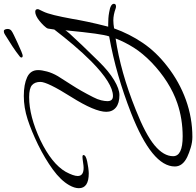

<svg xmlns="http://www.w3.org/2000/svg" viewBox="-60 -645 1030 1008"><g transform="rotate(-90 455.0 -141.0)"><path d="M240 354Q213 354 184.5 345.5Q156 337 135 327Q85 303 85 262Q85 142 366 32Q466 -7 564.5 -35.5Q663 -64 768 -83Q775 -103 782.5 -156.5Q790 -210 800 -313Q796 -306 790.5 -300Q785 -294 783 -291Q757 -262 721 -224.5Q685 -187 636 -137Q585 -85 538.5 -57Q492 -29 460 -29Q417 -29 394.5 -47.5Q372 -66 372 -98Q372 -158 450 -282Q529 -407 529 -444Q529 -473 512 -488Q495 -503 449 -503Q349 -503 223 -444Q99 -384 57 -311Q35 -270 35 -248Q35 -217 78 -217Q88 -217 107 -220Q127 -223 135 -223Q145 -223 145 -218Q145 -205 110 -198Q97 -195 78 -192.5Q59 -190 49 -190Q-29 -190 -29 -242Q-29 -265 -13 -293Q12 -337 69 -378.5Q126 -420 199 -456Q271 -491 332.5 -511Q394 -531 455 -531Q516 -531 553.5 -513.5Q591 -496 591 -456Q591 -437 583.5 -409Q576 -381 559 -352Q543 -326 512.5 -279Q482 -232 449 -167Q437 -144 432.5 -125Q428 -106 428 -92Q428 -63 455 -63Q521 -63 636 -176Q681 -221 722.5 -270Q764 -319 804 -371L809 -404Q811 -412 824.5 -426Q838 -440 851 -450Q862 -459 874.5 -465Q887 -471 897 -471Q911 -471 911 -458Q911 -454 910 -453L899 -430Q889 -410 879.5 -371Q870 -332 860 -277Q855 -246 845 -198Q835 -150 819 -88H831Q847 -88 862.5 -87Q878 -86 894 -83Q939 -76 939 -58Q939 -47 925 -47Q922 -47 919.5 -47.5Q917 -48 914 -49Q881 -61 852 -61Q843 -61 832.5 -60Q822 -59 810 -57Q781 24 733.5 94Q686 164 611 222Q529 286 434.5 320Q340 354 240 354ZM243 303Q288 303 332 296Q376 289 417 275Q473 256 527.5 221.5Q582 187 632 139Q680 92 709 46Q738 0 757 -49Q669 -36 576.5 -10Q484 16 382 57Q253 108 196 155.5Q139 203 139 253Q139 303 243 303ZM665 -537Q657 -537 657 -545Q659 -550 662 -552Q687 -572 716 -591Q745 -610 776 -629Q784 -634 788.5 -635Q793 -636 797 -636Q802 -635 804.5 -629Q807 -623 807 -615Q807 -608 803.5 -602.5Q800 -597 796 -595Q793 -592 774.5 -583Q756 -574 732 -563Q708 -552 689 -544Q670 -536 665 -537Z"/></g></svg>

Font: Corinthia
Style: Bold
Weight: 700
Designer: Robert E. Leuschke
Foundry: Robert E. Leuschke
Version: Version 1.013; ttfautohint (v1.8.3)